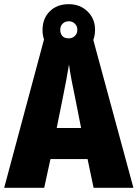

<svg xmlns="http://www.w3.org/2000/svg" viewBox="-20 -901 660 921"><path d="M429 0 400 -138H222L192 0H0L192 -715H426L620 0ZM340 -434Q332 -471 323.5 -515.5Q315 -560 311 -592Q306 -561 298 -517.5Q290 -474 282 -436L252 -287H369ZM310 -634Q253 -634 218.5 -668.5Q184 -703 184 -757Q184 -812 218.5 -846.5Q253 -881 310 -881Q364 -881 400 -846Q436 -811 436 -758Q436 -704 400.5 -669Q365 -634 310 -634ZM310 -717Q327 -717 339 -728.5Q351 -740 351 -758Q351 -776 339 -787.5Q327 -799 310 -799Q292 -799 280.5 -787.5Q269 -776 269 -758Q269 -740 279 -728.5Q289 -717 310 -717Z"/></svg>

Font: Noto Sans Gujarati Condensed Black
Style: Regular
Weight: 900
Width: 3
Designer: Jelle Bosma - Monotype Design Team, Universal Thirst
Foundry: Monotype Imaging Inc.
Version: Version 2.106; ttfautohint (v1.8.4.7-5d5b)